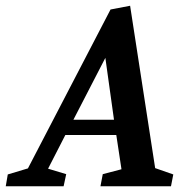

<svg xmlns="http://www.w3.org/2000/svg" viewBox="-76 -647 652 667"><path d="M-56 0 -49 -41 21 -62 308 -614 376 -627 463 -63 526 -41 518 0H273L281 -42L346 -59L328 -178H151L91 -61L154 -42L145 0ZM179 -231H320L290 -446Z"/></svg>

Font: Manuale SemiBold
Style: Italic
Weight: 600
Italic angle: -11°
Designer: Eduardo Tunni / Pablo Cosgaya
Foundry: Eduardo Tunni / Pablo Cosgaya
Version: Version 1.002